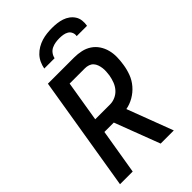

<svg xmlns="http://www.w3.org/2000/svg" viewBox="-278 -1056 1156 1156"><g transform="rotate(-45 300.0 -477.5)"><path d="M27 0 148 -735H371Q402 -735 431.5 -728.5Q461 -722 485 -706Q509 -690 525 -666Q541 -642 548.5 -613.5Q556 -585 555.5 -554.5Q555 -524 550 -493Q545 -459 532.5 -425.5Q520 -392 496 -364Q472 -336 440 -317.5Q408 -299 374 -293L485 0H373L263 -289H183L135 0ZM324 -382Q347 -382 369.5 -392Q392 -402 408 -420.5Q424 -439 432.5 -462Q441 -485 445 -508Q447 -523 448 -538.5Q449 -554 447 -569Q445 -584 440 -598Q435 -612 425.5 -622.5Q416 -633 401.5 -638Q387 -643 371 -643H241L198 -382ZM197 -815Q201 -837 210.5 -858Q220 -879 236 -896Q252 -913 272.5 -925Q293 -937 314.5 -943.5Q336 -950 358 -952.5Q380 -955 402 -955Q424 -955 445 -952.5Q466 -950 485.5 -943.5Q505 -937 521.5 -925Q538 -913 549 -896Q560 -879 562.5 -858Q565 -837 561 -815H473Q476 -831 469.5 -845.5Q463 -860 450 -867.5Q437 -875 421.5 -877.5Q406 -880 390 -880Q374 -880 357.5 -877.5Q341 -875 325 -867.5Q309 -860 298.5 -845.5Q288 -831 285 -815Z"/></g></svg>

Font: Iosevka Aile Semibold Oblique
Style: Regular
Weight: 600
Italic angle: -9°
Designer: Belleve Invis
Foundry: Belleve Invis
Version: Version 31.1.0; ttfautohint (v1.8.4)